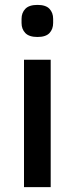

<svg xmlns="http://www.w3.org/2000/svg" viewBox="-20 -764 305 784"><path d="M133 -613Q99 -613 83.5 -629Q68 -645 68 -670V-687Q68 -712 83.5 -728Q99 -744 133 -744Q167 -744 182 -728Q197 -712 197 -687V-670Q197 -645 182 -629Q167 -613 133 -613ZM78 -520H187V0H78Z"/></svg>

Font: IBM Plex Sans Hebrew Medm
Style: Regular
Weight: 500
Designer: Mike Abbink, Paul van der Laan, Pieter van Rosmalen, Yanek Iontef
Foundry: Bold Monday
Version: Version 1.3